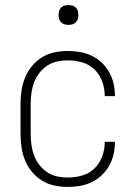

<svg xmlns="http://www.w3.org/2000/svg" viewBox="-20 -729 540 757"><path d="M247 8Q221 8 194.5 2.5Q168 -3 145.5 -17Q123 -31 106 -51.5Q89 -72 79 -96.5Q69 -121 65 -147.5Q61 -174 61 -200V-320Q61 -346 65 -372.5Q69 -399 79 -423.5Q89 -448 106 -468.5Q123 -489 145.5 -503Q168 -517 194.5 -522.5Q221 -528 247 -528Q271 -528 295 -524Q319 -520 341 -509.5Q363 -499 380.5 -482.5Q398 -466 410 -445Q422 -424 427.5 -400.5Q433 -377 433 -352V-350H393V-352Q393 -380 383 -407.5Q373 -435 352.5 -455Q332 -475 304 -483Q276 -491 247 -491Q226 -491 205 -486.5Q184 -482 166 -470Q148 -458 135 -441Q122 -424 114.5 -404Q107 -384 104 -362.5Q101 -341 101 -320V-200Q101 -179 104 -157.5Q107 -136 114.5 -116Q122 -96 135 -79Q148 -62 166 -50Q184 -38 205 -33.5Q226 -29 247 -29Q276 -29 304 -37Q332 -45 352.5 -65Q373 -85 383 -112.5Q393 -140 393 -168V-170H433V-168Q433 -143 427.5 -119.5Q422 -96 410 -75Q398 -54 380.5 -37.5Q363 -21 341 -10.5Q319 0 295 4Q271 8 247 8ZM250 -631Q242 -631 234.5 -633Q227 -635 221 -641Q215 -647 213 -654.5Q211 -662 211 -670Q211 -678 213 -685.5Q215 -693 221 -699Q227 -705 234.5 -707Q242 -709 250 -709Q258 -709 265.5 -707Q273 -705 279 -699Q285 -693 287 -685.5Q289 -678 289 -670Q289 -662 287 -654.5Q285 -647 279 -641Q273 -635 265.5 -633Q258 -631 250 -631Z"/></svg>

Font: Iosevka Extralight
Style: Regular
Weight: 200
Monospace: yes
Designer: Belleve Invis
Foundry: Belleve Invis
Version: Version 32.0.1; ttfautohint (v1.8.4)